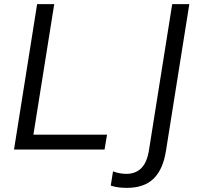

<svg xmlns="http://www.w3.org/2000/svg" viewBox="-20 -725 954 931"><path d="M48 0 160 -705H243L142 -72H499L487 0ZM595 186Q578 186 558 184Q538 182 517 175L528 106Q547 113 563 115.5Q579 118 593 118Q638 118 666 89.5Q694 61 703 -1L815 -705H898L785 5Q771 96 725 141Q679 186 595 186Z"/></svg>

Font: Mulish
Style: Italic
Weight: 400
Italic angle: -9°
Designer: Vernon Adams
Foundry: Vernon Adams
Version: Version 3.603; ttfautohint (v1.8.3)